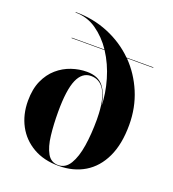

<svg xmlns="http://www.w3.org/2000/svg" viewBox="-139 -867 888 983"><g transform="rotate(20 305.0 -375.0)"><path d="M560 -310Q560 -205 526.2 -133.8Q492.5 -62.5 432 -26.2Q371.5 10 291 10Q210.5 10 152 -23.8Q93.5 -57.5 62 -116.2Q30.5 -175 30.5 -250Q30.5 -314 51 -359.8Q71.5 -405.5 105.5 -435Q139.5 -464.5 181 -478.5Q222.5 -492.5 264 -492.5Q326.5 -492.5 355.8 -454.2Q385 -416 393.5 -354Q392.5 -420.5 371.2 -493.8Q350 -567 310.5 -627.5H130.5V-630H309Q272 -685.5 220.5 -721.5Q169 -757.5 105 -757.5V-760Q201 -760 284.2 -725.5Q367.5 -691 429 -630H575.5V-627.5H432Q491.5 -567 525.8 -485.8Q560 -404.5 560 -310ZM195 -250Q195 -180.5 201.8 -122Q208.5 -63.5 228.5 -28.2Q248.5 7 288 7Q327.5 7 351 -31.8Q374.5 -70.5 384.8 -135.8Q395 -201 395 -280.5L394 -313.5Q385.5 -479.5 291 -479.5Q243 -479.5 219 -424.5Q195 -369.5 195 -250Z"/></g></svg>

Font: Bodoni* 72pt
Style: Bold
Weight: 700
Version: Version 2.3